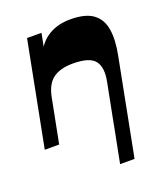

<svg xmlns="http://www.w3.org/2000/svg" viewBox="-140 -665 832 958"><g transform="rotate(-20 276.5 -186.0)"><path d="M379.3 -46.5 456 -47.5 408.7 196H332ZM3.3 0 110.8 -554H187.5L162.2 -424.7L155.5 -452Q182 -510.5 230.4 -539.2Q278.7 -568 344.7 -568Q424.5 -568 465 -538.2Q505.5 -508.5 514.7 -452.2Q524 -396 508 -315.7L446.7 0H370L411.3 -211.8Q425.8 -283.5 398.6 -320Q371.5 -356.5 281 -356.5Q214.3 -356.5 176 -328.4Q137.7 -300.3 125 -232L79.7 0Z"/></g></svg>

Font: Savate ExtraLight
Style: Italic
Weight: 200
Italic angle: -11°
Designer: Max Esnée
Foundry: Plomb Type
Version: Version 2.000